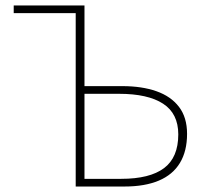

<svg xmlns="http://www.w3.org/2000/svg" viewBox="-20 -680 752 700"><path d="M256 0V-632H30V-660H288V-366H426Q497 -366 550 -347.5Q603 -329 632.5 -290.5Q662 -252 662 -192Q662 -129 636 -86Q610 -43 559 -21.5Q508 0 434 0ZM288 -28H422Q526 -28 578 -67Q630 -106 630 -190Q630 -266 574.5 -302Q519 -338 414 -338H288Z"/></svg>

Font: Source Sans 3 Variable
Style: Regular
Weight: 200
Designer: Paul D. Hunt
Foundry: Adobe Systems Incorporated
Version: Version 3.026